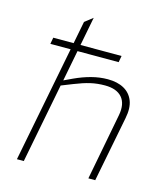

<svg xmlns="http://www.w3.org/2000/svg" viewBox="-114 -857 816 945"><g transform="rotate(15 294.0 -385.0)"><path d="M61 0 205 -738 246 -770 179 -424 171 -429 224 -454Q267 -474 309 -485Q351 -496 392 -496Q441 -496 474.5 -477.5Q508 -459 522 -423Q536 -387 525 -333L460 0H425L490 -340Q501 -399 473.5 -431Q446 -463 386 -463Q347 -463 312.5 -455Q278 -447 233 -429L175 -406L96 0ZM73 -591 79 -624H427L421 -591Z"/></g></svg>

Font: REM Thin
Style: Italic
Weight: 250
Italic angle: -11°
Designer: Octavio Pardo
Foundry: Ashler Design
Version: Version 1.005;gftools[0.9.28]